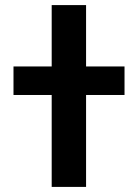

<svg xmlns="http://www.w3.org/2000/svg" viewBox="-20 -734 551 754"><path d="M183 0H318V-361H469V-473H318V-714H183V-473H33V-361H183Z"/></svg>

Font: Noto Sans Georgian ExtraCondensed Bold
Style: Regular
Weight: 700
Width: 2
Designer: Monotype Design Team, Akaki Razmadze
Foundry: Google LLC
Version: Version 2.005